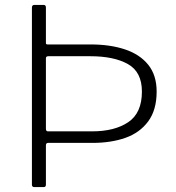

<svg xmlns="http://www.w3.org/2000/svg" viewBox="-20 -762 718 782"><path d="M618 -389Q618 -314 583.5 -267.5Q549 -221 490.5 -200.5Q432 -180 357 -180H176Q167 -180 167 -170V-10Q167 0 158 0H119Q115 0 112.5 -2.5Q110 -5 110 -9V-731Q110 -742 120 -742H158Q167 -742 167 -731V-586Q167 -581 174 -581H349Q428 -581 488.5 -561Q549 -541 583.5 -498.5Q618 -456 618 -389ZM558 -389Q558 -469 501 -501Q444 -533 348 -533H177Q167 -533 167 -525V-238Q167 -227 175 -227H355Q447 -227 502.5 -264.5Q558 -302 558 -389Z"/></svg>

Font: Libre Franklin Thin ExtraLight
Style: Regular
Weight: 250
Version: Version 3.000